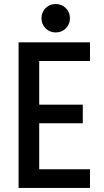

<svg xmlns="http://www.w3.org/2000/svg" viewBox="-20 -929 516 949"><path d="M71.8 0V-719.7H424.8V-627.4H173.8V-411.6H389.2V-319.8H173.8V-92.3H424.8V0ZM255.4 -768.6Q225.6 -768.6 205.3 -788.8Q185.1 -809.1 185.1 -838.9Q185.1 -868.7 205.3 -888.9Q225.6 -909.2 255.4 -909.2Q285.2 -909.2 305.4 -888.9Q325.7 -868.7 325.7 -838.9Q325.7 -809.1 305.4 -788.8Q285.2 -768.6 255.4 -768.6Z"/></svg>

Font: Reddit Sans Condensed Medium
Style: Regular
Weight: 500
Designer: Stephen Hutchings
Foundry: Reddit
Version: Version 1.014